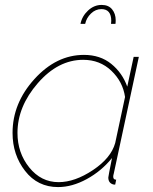

<svg xmlns="http://www.w3.org/2000/svg" viewBox="-20 -750 620 780"><path d="M393 -730Q421 -730 435.5 -712Q450 -694 450 -668Q450 -658 449 -653H431Q431 -655 431.5 -659Q432 -663 432 -665Q432 -713 392 -713Q368 -713 349.5 -695Q331 -677 326 -653H307Q313 -684 337.5 -707Q362 -730 393 -730ZM31 -210Q31 -331 120 -429Q209 -527 321 -527Q387 -527 432 -490.5Q477 -454 497 -398L523 -519H544L442 -44Q440 -38 440 -32Q440 -20 452 -20L448 0Q442 0 439 -1Q420 -7 420 -29Q420 -33 435 -108Q392 -55 332.5 -22.5Q273 10 216 10Q133 10 82 -55.5Q31 -121 31 -210ZM448 -169 488 -356Q479 -418 432.5 -462.5Q386 -507 318 -507Q216 -507 133.5 -412Q51 -317 51 -210Q51 -129 99 -69.5Q147 -10 218 -10Q284 -10 357.5 -59Q431 -108 448 -169Z"/></svg>

Font: Raleway-v4020 Thin
Style: Italic
Weight: 250
Italic angle: -12°
Designer: Matt McInerney, Pablo Impallari, Rodrigo Fuenzalida
Foundry: Matt McInerney, Pablo Impallari, Rodrigo Fuenzalida
Version: Version 4.020;PS 004.020;hotconv 1.0.88;makeotf.lib2.5.64775